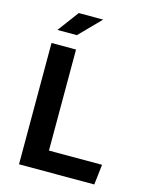

<svg xmlns="http://www.w3.org/2000/svg" viewBox="-135 -1028 891 1116"><g transform="rotate(15 310.0 -469.5)"><path d="M89.5 0H542.5L556.5 -122H237V-730H89.5ZM220 -812H103L197.5 -939H344.5Z"/></g></svg>

Font: Monaspace Krypton
Style: Bold
Weight: 700
Designer: Riley Cran & the Lettermatic Team
Foundry: Lettermatic
Version: Version 1.200 (Monaspace Krypton)